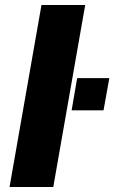

<svg xmlns="http://www.w3.org/2000/svg" viewBox="-20 -744 455 764"><path d="M18 0 145 -724H319L192 0ZM265 -305 287 -433H415L392 -305Z"/></svg>

Font: Archivo SemiExpanded ExtraBold
Style: Italic
Weight: 800
Width: 6
Italic angle: -10°
Designer: Hector Gatti
Foundry: Omnibus-Type
Version: Version 2.001